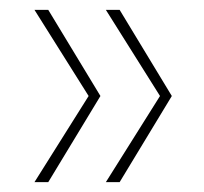

<svg xmlns="http://www.w3.org/2000/svg" viewBox="-20 -490 414 390"><path d="M160 -295 50 -470H78L184 -295L78 -120H50ZM305 -295 195 -470H223L329 -295L223 -120H195Z"/></svg>

Font: Fz Poppins Thin
Style: Regular
Weight: 100
Designer: Ninad Kale (Devanagari), Jonny Pinhorn (Latin)
Foundry: Indian Type Foundry
Version: Vit hóa bi Vntype.Com & FontZin.Com